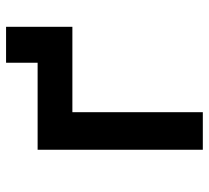

<svg xmlns="http://www.w3.org/2000/svg" viewBox="-48 -647 695 639"><g transform="rotate(-90 299.5 -327.5)"><path d="M120.6 0V-549.8H410.2V-654.8H529.8V-434.1H245.6V0Z"/></g></svg>

Font: UDEV Gothic 35
Style: Bold
Weight: 700
Version: v2.1.0; ttfautohint (v1.8.4.7-5d5b-dirty) -l 6 -r 45 -G 200 